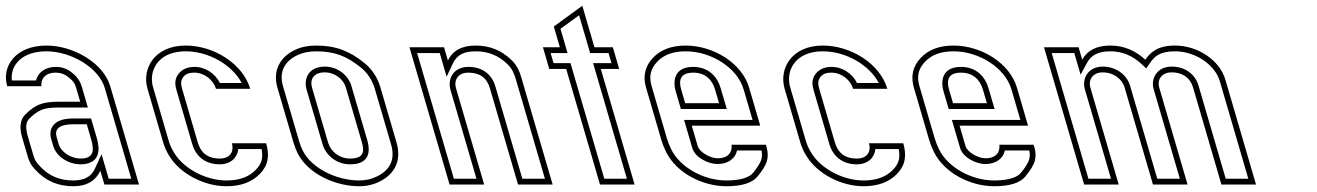

<svg xmlns="http://www.w3.org/2000/svg" viewBox="-111 -640 4567 666"><path d="M237 -48 251.1 0H371.1L271.4 -341C247.6 -422.2 142.5 -482 50.2 -482C-57.2 -482 -106.2 -409.5 -86.1 -341H32.6C30 -364.3 43.8 -388 82.6 -388C98.5 -388 112.3 -383.3 124.2 -374C148.4 -355 149.5 -347.5 155.2 -328L167.2 -287H87.2C62.2 -287 41.6 -283.8 25.6 -277.5C9.5 -271.2 -7 -259.3 -24.1 -242C-41.1 -224.7 -44.4 -198.3 -34.1 -163L-18.3 -109C-12.8 -90.3 -8.5 -70.7 12.7 -50C46.9 -12.7 90.3 6 142.8 6C199.5 6 224.8 -21.2 237 -48ZM145 -209H190L203.4 -163C213.2 -129.4 222.7 -90 168.5 -90C135.3 -90 100.9 -111.9 92.6 -140L85.6 -164C76.6 -194.9 97.3 -209 145 -209ZM218.8 -56.3C209.1 -35.1 191.8 -14 142.8 -14C95.3 -14 58 -30.2 27.4 -63.5L27.1 -63.9L26.7 -64.3C9.3 -81.3 6.6 -95 0.9 -114.6L-14.9 -168.6C-24.3 -200.9 -19.7 -217.9 -9.8 -228C5.9 -244 20.4 -254 32.9 -258.9C45.7 -263.9 63.8 -267 87.2 -267H193.8L174.4 -333.6C168.8 -352.6 162.8 -369.1 136.6 -389.7C121.2 -401.8 102.5 -408 82.6 -408C45.2 -408 20.7 -388.2 13.9 -361H-69.9C-70.4 -365.4 -70.5 -367.5 -70.5 -371C-70.7 -416 -33.6 -462 50.2 -462C135.9 -462 231.9 -404.7 252.2 -335.4L344.4 -20H266.1L241.2 -105.1ZM145 -229C129.1 -229 115.4 -227.7 103.2 -224.1C73.4 -215.5 57.2 -190.1 66.4 -158.4L73.4 -134.4C84.9 -95.2 128 -70 168.5 -70C177.5 -70 185.7 -70.9 193.2 -73C246.7 -87.7 229.4 -145.4 222.6 -168.6L204.9 -229Z M651.4 -90C608.2 -90 585.2 -111.1 575 -146L520.7 -332C516.4 -346.7 516.2 -357.8 520.2 -365.5C526.8 -378 536.3 -388 563 -388C598.4 -388 629.2 -362.5 638.2 -332H756.9C731.8 -418 631.7 -482 533.1 -482C424.3 -482 380.4 -401.2 400.7 -332L455 -146C459.9 -129.3 467.4 -113 477.5 -97C516.1 -35.9 598 6 674.5 6C723.6 6 762 -8 789.7 -36C819.2 -65.9 824.8 -99.8 812.2 -143H693.4C700.8 -117.8 690.4 -90 651.4 -90ZM651.4 -70C690.2 -70 713 -94.5 715.4 -123H796.5C802.3 -91.5 796.7 -71.6 775.5 -50.1C752.3 -26.6 719.9 -14 674.5 -14C604.6 -14 528.7 -53.4 494.4 -107.7C485.2 -122.3 478.5 -136.9 474.2 -151.6L419.9 -337.6C417.2 -346.6 415.9 -355.9 415.9 -365C415.7 -413.1 450.8 -462 533.1 -462C613.5 -462 694.8 -414.4 727.4 -352H651.8C635.9 -384.2 602.3 -408 563 -408C530 -408 511.6 -392.1 502.5 -374.8C494.7 -359.7 496.6 -343 501.5 -326.4L555.8 -140.4C568.1 -98.5 599.9 -70 651.4 -70Z M851.3 -336 906.9 -146C911 -132 916 -119.2 921.9 -107.5C957.3 -37.6 1051.1 6 1135.1 6C1160.9 6 1184.7 0.5 1206.5 -10.5C1256.7 -35.9 1283.3 -81.1 1264.4 -146L1208.8 -336C1198.5 -371.3 1179.7 -400 1152.4 -422C1102.6 -462.2 1054.5 -482 986.1 -482C958.6 -482 934.4 -477.2 913.5 -467.5C861.1 -443.3 833.9 -395.5 851.3 -336ZM1015.8 -389C1050 -389 1080.1 -365.9 1088.8 -336L1143.8 -148C1152.6 -117.7 1154.2 -90 1103.2 -90C1066.3 -90 1036.2 -114.1 1026.9 -146L971.3 -336C963.5 -362.6 974.9 -389 1015.8 -389ZM870.5 -341.6C856 -391.2 876.8 -428.5 921.9 -449.3C939.8 -457.6 961 -462 986.1 -462C1050.3 -462 1092.6 -444.6 1139.9 -406.4C1163.9 -387 1180.3 -362.2 1189.6 -330.4L1245.2 -140.4C1261.5 -84.6 1240.7 -50.2 1197.5 -28.4C1178.6 -18.8 1158 -14 1135.1 -14C1056.8 -14 970.4 -56 939.7 -116.5C934.4 -127 929.8 -138.7 926.1 -151.6ZM1015.8 -409C1006.8 -409 998.4 -407.9 990.8 -405.7C953.3 -394.9 943.7 -359.1 952.1 -330.4L1007.7 -140.4C1019.5 -100 1057.4 -70 1103.2 -70C1114 -70 1123.4 -71 1131.9 -73.4C1176.6 -86.1 1169.9 -130 1163 -153.6L1108 -341.6C1096.7 -380.5 1058.8 -409 1015.8 -409Z M1661.8 -433C1628.1 -465.7 1587.1 -482 1538.8 -482C1491.3 -482 1459.2 -464.7 1442.7 -430L1429.3 -476H1309.3L1448.4 0H1568.4L1470.5 -335C1463.3 -359.5 1475.5 -388 1513.7 -388C1552.9 -388 1577.6 -370.3 1588 -335L1685.9 0H1805.9L1697.7 -370C1692.5 -387.8 1683.5 -413.8 1661.8 -433ZM1648.2 -418.3C1665.9 -402.6 1673.5 -381.6 1678.5 -364.4L1779.2 -20H1700.9L1607.2 -340.6C1594.4 -384.2 1560.1 -408 1513.7 -408C1506 -408 1498.8 -407.1 1492 -405.2C1454.2 -394.8 1443 -357.9 1451.3 -329.4L1541.7 -20H1463.4L1335.9 -456H1414.3L1438.2 -374.1L1460.8 -421.4C1473.5 -448 1496.3 -462 1538.8 -462C1582.4 -462 1618 -447.6 1648.2 -418.3Z M1970.2 0H2090.2L1972.9 -401H2036.7L2014.8 -476H1951L1908.9 -620L1810 -548L1831 -476H1772.3L1794.2 -401H1852.9ZM1985.2 -20 1867.9 -421H1809.2L1798.9 -456H1857.7L1833.1 -540.1L1897.7 -587.1L1936 -456H1999.8L2010 -421H1946.3L2063.5 -20Z M2377.9 -91C2353.4 -91 2315.5 -111.7 2309.3 -133L2288.6 -204H2526.1L2487.5 -336C2462.8 -420.6 2364.3 -482 2267.3 -482C2218.1 -482 2180.1 -467.5 2153.1 -438.5C2126.2 -409.5 2118.5 -375.3 2130 -336L2182.9 -155C2187 -141 2192.6 -126.8 2199.7 -112.5C2235.2 -41 2324.2 6 2408.7 6C2462 6 2498 -5.2 2516.4 -27.5C2534.9 -49.8 2545.9 -68.3 2549.6 -83C2553.2 -97.7 2552.9 -112.3 2548.6 -127L2545.4 -138H2426.6C2429.3 -114.3 2417.7 -91 2377.9 -91ZM2293.5 -388C2336 -388 2359.7 -362.8 2369.5 -329L2383.3 -282H2265.8L2252 -329C2242.3 -362.2 2248.9 -388 2293.5 -388ZM2377.9 -71C2416.1 -71 2440.1 -91.4 2445.6 -118H2530.3C2532.8 -107.1 2532.7 -98.1 2530.2 -87.8C2527.8 -78.3 2518.6 -61.5 2501 -40.2C2488.8 -25.5 2460.2 -14 2408.7 -14C2330.8 -14 2248.9 -58.4 2217.6 -121.4C2211 -134.8 2205.8 -147.8 2202.1 -160.6L2149.2 -341.6C2139.4 -375 2145.5 -400.8 2167.8 -424.9C2190.3 -449.1 2222 -462 2267.3 -462C2357.1 -462 2446.8 -404 2468.3 -330.4L2499.4 -224H2261.9L2290.1 -127.4C2300.3 -92.5 2346.5 -71 2377.9 -71ZM2293.5 -408C2284.1 -408 2275.5 -407 2267.6 -404.9C2226.1 -393.4 2224.1 -353.2 2232.8 -323.4L2250.8 -262H2410L2388.7 -334.6C2377.1 -374.5 2346 -408 2293.5 -408Z M2861.4 -90C2818.2 -90 2795.2 -111.1 2785 -146L2730.7 -332C2726.4 -346.7 2726.2 -357.8 2730.2 -365.5C2736.8 -378 2746.3 -388 2773 -388C2808.4 -388 2839.2 -362.5 2848.2 -332H2966.9C2941.8 -418 2841.7 -482 2743.1 -482C2634.3 -482 2590.4 -401.2 2610.7 -332L2665 -146C2669.9 -129.3 2677.4 -113 2687.5 -97C2726.1 -35.9 2808 6 2884.5 6C2933.6 6 2972 -8 2999.7 -36C3029.2 -65.9 3034.8 -99.8 3022.2 -143H2903.4C2910.8 -117.8 2900.4 -90 2861.4 -90ZM2861.4 -70C2900.2 -70 2923 -94.5 2925.4 -123H3006.5C3012.3 -91.5 3006.7 -71.6 2985.5 -50.1C2962.3 -26.6 2929.9 -14 2884.5 -14C2814.6 -14 2738.7 -53.4 2704.4 -107.7C2695.2 -122.3 2688.5 -136.9 2684.2 -151.6L2629.9 -337.6C2627.2 -346.6 2625.9 -355.9 2625.9 -365C2625.7 -413.1 2660.8 -462 2743.1 -462C2823.5 -462 2904.8 -414.4 2937.4 -352H2861.8C2845.9 -384.2 2812.3 -408 2773 -408C2740 -408 2721.6 -392.1 2712.5 -374.8C2704.7 -359.7 2706.6 -343 2711.5 -326.4L2765.8 -140.4C2778.1 -98.5 2809.9 -70 2861.4 -70Z M3306.9 -91C3282.4 -91 3244.5 -111.7 3238.3 -133L3217.6 -204H3455.1L3416.5 -336C3391.8 -420.6 3293.3 -482 3196.3 -482C3147.1 -482 3109.1 -467.5 3082.1 -438.5C3055.2 -409.5 3047.5 -375.3 3059 -336L3111.9 -155C3116 -141 3121.6 -126.8 3128.7 -112.5C3164.2 -41 3253.2 6 3337.7 6C3391 6 3427 -5.2 3445.4 -27.5C3463.9 -49.8 3474.9 -68.3 3478.6 -83C3482.2 -97.7 3481.9 -112.3 3477.6 -127L3474.4 -138H3355.6C3358.3 -114.3 3346.7 -91 3306.9 -91ZM3222.5 -388C3265 -388 3288.7 -362.8 3298.5 -329L3312.3 -282H3194.8L3181 -329C3171.3 -362.2 3177.9 -388 3222.5 -388ZM3306.9 -71C3345.1 -71 3369.1 -91.4 3374.6 -118H3459.3C3461.8 -107.1 3461.7 -98.1 3459.2 -87.8C3456.8 -78.3 3447.6 -61.5 3430 -40.2C3417.8 -25.5 3389.2 -14 3337.7 -14C3259.8 -14 3177.9 -58.4 3146.6 -121.4C3140 -134.8 3134.8 -147.8 3131.1 -160.6L3078.2 -341.6C3068.4 -375 3074.5 -400.8 3096.8 -424.9C3119.3 -449.1 3151 -462 3196.3 -462C3286.1 -462 3375.8 -404 3397.3 -330.4L3428.4 -224H3190.9L3219.1 -127.4C3229.3 -92.5 3275.5 -71 3306.9 -71ZM3222.5 -408C3213.1 -408 3204.5 -407 3196.6 -404.9C3155.1 -393.4 3153.1 -353.2 3161.8 -323.4L3179.8 -262H3339L3317.7 -334.6C3306.1 -374.5 3275 -408 3222.5 -408Z M3741.1 -482C3693.6 -482 3660.9 -465.7 3642.9 -433L3630.4 -476H3510.4L3649.5 0H3769.5L3671 -337C3664 -361 3677.4 -389 3714.6 -389C3749.7 -389 3780.8 -367.5 3789.8 -337L3888.3 0H4008.3L3909.8 -337C3902.7 -361 3916.1 -389 3953.3 -389C3991.2 -389 4017.7 -369.5 4027.3 -337L4125.8 0H4245.8L4139.4 -364C4119.5 -431.9 4042.9 -482 3964.9 -482C3905.2 -482 3879.8 -459 3861.7 -433C3829.5 -463 3788.9 -482 3741.1 -482ZM3741.1 -462C3783.3 -462 3818.9 -445.5 3848.1 -418.4L3864.9 -402.7L3878.1 -421.6C3893.7 -444 3911.4 -462 3964.9 -462C4035.3 -462 4103.4 -415.8 4120.2 -358.4L4219.1 -20H4140.8L4046.5 -342.6C4034.4 -383.8 3998.8 -409 3953.3 -409C3945.6 -409 3938.3 -408.1 3931.6 -406.2C3895 -395.9 3882.1 -360.2 3890.6 -331.4L3981.6 -20H3903.3L3809 -342.6C3797.2 -382.9 3757.4 -409 3714.6 -409C3706.8 -409 3699.6 -408.1 3692.8 -406.2C3656.3 -395.9 3643.4 -360.2 3651.8 -331.4L3742.8 -20H3664.5L3537.1 -456H3615.4L3637.3 -381.1L3660.5 -423.4C3674.2 -448.4 3698.2 -462 3741.1 -462Z"/></svg>

Font: Din Kursivschrift
Style: BreitLeftGho
Weight: 400
Version: Version 1.089